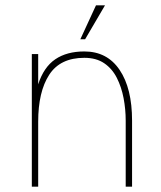

<svg xmlns="http://www.w3.org/2000/svg" viewBox="-20 -704 608 724"><path d="M342 -684H376L301 -556H283ZM100 0V-500H124V-386Q145 -451 188.5 -480.5Q232 -510 298 -510Q384 -510 431 -440.5Q478 -371 478 -249V0H454V-249Q454 -292 446 -334Q438 -376 420.5 -410.5Q403 -445 373 -465.5Q343 -486 298 -486Q207 -486 165.5 -422Q124 -358 124 -245V0Z"/></svg>

Font: Haskoy Thin
Style: Regular
Weight: 100
Designer: Ertekin Erdin
Foundry: Ertekin Erdin
Version: Version 2.000; ttfautohint (v1.8.4.7-5d5b)